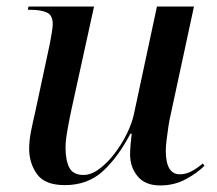

<svg xmlns="http://www.w3.org/2000/svg" viewBox="-20 -556 662 586"><path d="M469 10Q423 10 400 -18Q377 -46 377 -85Q377 -96 378.5 -114.5Q380 -133 382 -148H378Q341 -77 294.5 -34Q248 9 178 9Q117 9 93 -24.5Q69 -58 69 -102Q69 -127 75 -157Q81 -187 87 -212L132 -422Q135 -438 138 -456Q141 -474 141 -482Q141 -510 122.5 -518Q104 -526 76 -526H65L67 -536H267L199 -226Q193 -199 186.5 -163Q180 -127 180 -106Q180 -67 191.5 -44.5Q203 -22 235 -22Q258 -22 282.5 -40Q307 -58 329 -86.5Q351 -115 367 -147.5Q383 -180 389 -209L459 -536H572L500 -202Q497 -190 494 -170Q491 -150 488.5 -129.5Q486 -109 486 -96Q486 -24 529 -24Q546 -24 563 -32.5Q580 -41 599 -57L604 -50Q582 -28 547 -9Q512 10 469 10Z"/></svg>

Font: Noto Serif Display Medium
Style: Italic
Weight: 500
Italic angle: -12°
Designer: Monotype Design Team
Foundry: Monotype Imaging Inc.
Version: Version 2.009